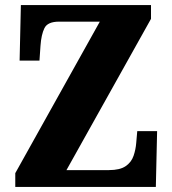

<svg xmlns="http://www.w3.org/2000/svg" viewBox="-20 -734 677 754"><path d="M40 0V-54L372 -649H212Q167 -649 154.5 -623.5Q142 -598 139 -554L135 -496H57L62 -714H573V-660L241 -66H408Q451 -66 473.5 -81.5Q496 -97 504.5 -122Q513 -147 515 -173L519 -219H597L592 0Z"/></svg>

Font: Noto Serif Condensed Black
Style: Regular
Weight: 900
Width: 3
Designer: Monotype Design Team
Foundry: Monotype Imaging Inc.
Version: Version 2.015; ttfautohint (v1.8.4.7-5d5b)